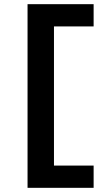

<svg xmlns="http://www.w3.org/2000/svg" viewBox="-20 -790 525 920"><path d="M112 110V-770H428.6V-663.4H238.6V3.4H428.6V110Z"/></svg>

Font: M PLUS 2 Thin
Style: Regular
Weight: 100
Designer: Coji Morishita
Foundry: UNDERFOREST DESIGN
Version: Version 1.001